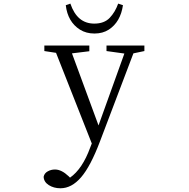

<svg xmlns="http://www.w3.org/2000/svg" viewBox="-20 -765 1040 1059"><path d="M220.7 210Q224.6 190.4 243.2 180.2Q261.7 169.9 283.2 169.9Q319.3 169.9 358.4 207L366.2 214.8Q434.6 167 477.5 48.8L486.3 26.4L289.1 -473.6L224.6 -483.4V-513.7H472.7V-482.4L377 -470.7L523.4 -73.2L666 -469.7L567.4 -483.4V-513.7H776.4V-483.4L715.8 -470.7L531.2 15.6Q479.5 152.3 427.2 212.9Q375 273.4 313.5 273.4Q276.4 273.4 249 255.9Q221.7 238.3 220.7 210ZM285.2 -483.4ZM342.8 -736.3 368.2 -745.1Q405.3 -634.8 500 -634.8Q554.7 -634.8 585 -666.5Q615.2 -698.2 631.8 -745.1L658.2 -736.3Q644.5 -643.6 580.1 -601.6Q546.9 -580.1 501 -580.1Q455.1 -580.1 420.9 -601.6Q353.5 -644.5 342.8 -736.3ZM373 -482.4ZM670.9 -483.4ZM721.7 -483.4Z"/></svg>

Font: GenEi Koburi Mincho v6
Style: Regular
Weight: 400
Designer: o_tamon (Modified)
Foundry: o_tamon / Adobe Systems Incorporated
Version: Version 6.1